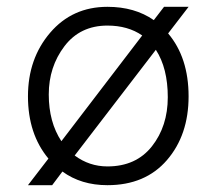

<svg xmlns="http://www.w3.org/2000/svg" viewBox="-20 -534 603 563"><path d="M295 -46Q379 -46 425.5 -105Q472 -164 472 -249Q472 -334 437 -388L199 -78Q242 -46 295 -46ZM160 -120 397 -430Q355 -459 295 -459Q215 -459 169 -398.5Q123 -338 123 -257Q123 -176 160 -120ZM473 -436Q533 -365 533 -251.5Q533 -138 469.5 -64.5Q406 9 295 9Q218 9 163 -31L133 9H62L122 -69Q62 -141 62 -251.5Q62 -362 127 -438Q192 -514 295 -514Q375 -514 431 -475L461 -514H533Z"/></svg>

Font: Hind Mysuru Light
Style: Regular
Weight: 300
Designer: Manushi Parikh, Hitesh Malaviya
Foundry: Indian Type Foundry
Version: Version 0.703;PS 1.0;hotconv 1.0.86;makeotf.lib2.5.63406